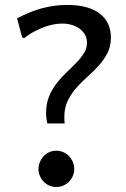

<svg xmlns="http://www.w3.org/2000/svg" viewBox="-20 -745 507 775"><path d="M231 -649.9Q217.8 -649.9 200.7 -647.2Q183.6 -644.5 163.8 -637.7Q144 -630.9 121.8 -619.6Q99.6 -608.4 77.1 -590.8L69.3 -594.7L48.8 -670.9Q102.1 -699.2 151.6 -712.2Q201.2 -725.1 251.5 -725.1Q296.4 -725.1 329.6 -715.6Q362.8 -706.1 384.5 -688.7Q406.2 -671.4 417 -647.2Q427.7 -623 427.7 -593.8Q427.7 -558.1 413.8 -531Q399.9 -503.9 378.9 -480.7Q357.9 -457.5 333.7 -436Q309.6 -414.6 288.6 -390.9Q267.6 -367.2 253.7 -338.9Q239.7 -310.5 239.7 -273.4Q239.7 -267.6 240 -260Q240.2 -252.4 241.2 -246.6H170.9Q168.5 -257.8 167.2 -267.6Q166 -277.3 166 -289.6Q166 -326.7 178.2 -356Q190.4 -385.3 208.7 -408.9Q227.1 -432.6 248.5 -452.9Q270 -473.1 288.3 -491.9Q306.6 -510.7 318.8 -530.3Q331.1 -549.8 331.1 -572.3Q331.1 -590.3 323 -604.7Q314.9 -619.1 301.3 -629.2Q287.6 -639.2 269.3 -644.5Q251 -649.9 231 -649.9ZM207.5 9.8Q191.9 9.8 178.7 3.9Q165.5 -2 156 -12Q146.5 -22 140.9 -35.2Q135.3 -48.3 135.3 -62.5Q135.3 -77.1 140.9 -90.6Q146.5 -104 156 -114.3Q165.5 -124.5 178.7 -130.6Q191.9 -136.7 207.5 -136.7Q222.7 -136.7 236.1 -130.6Q249.5 -124.5 259 -114.3Q268.6 -104 274.2 -90.6Q279.8 -77.1 279.8 -62.5Q279.8 -48.3 274.2 -35.2Q268.6 -22 259 -12Q249.5 -2 236.1 3.9Q222.7 9.8 207.5 9.8Z"/></svg>

Font: Proza Libre
Style: Regular
Weight: 400
Designer: Jasper de Waard
Foundry: Jasper de Waard
Version: Version 1.000; ttfautohint (v1.4.1.8-43bc)